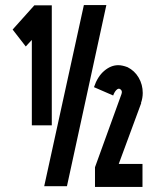

<svg xmlns="http://www.w3.org/2000/svg" viewBox="-20 -740 620 760"><path d="M312 -720H401L245 -3H155ZM185 -244H106V-582L82 -556L30 -623L116 -719H185ZM461 -368Q466 -382 453 -389L454 -388Q448 -391 440.5 -383.5Q433 -376 428 -362L352 -395Q366 -437 392.5 -459.5Q419 -482 448 -482Q464 -482 485 -474Q513 -460 529 -432.5Q545 -405 545 -372Q545 -352 538 -332H539L450 -91H544V0H356V-78Z"/></svg>

Font: Berliner Wand
Style: Regular
Weight: 400
Designer: Peter Wiegel
Foundry: Peter Wiegel
Version: Version 1.000